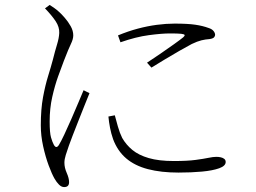

<svg xmlns="http://www.w3.org/2000/svg" viewBox="-20 -742 1040 781"><path d="M460 -598 470 -570Q533 -592 585.5 -599Q638 -606 672 -606Q704 -606 717 -604.5Q730 -603 731 -599.5Q732 -596 725 -590Q714 -581 687.5 -562Q661 -543 631 -522.5Q601 -502 578 -487L596 -467Q620 -482 650 -500Q680 -518 709.5 -535Q739 -552 760 -563Q783 -574 799.5 -578Q816 -582 832 -583Q846 -585 850.5 -590Q855 -595 855 -600Q855 -608 848.5 -616Q842 -624 829 -628Q805 -637 774 -641.5Q743 -646 690 -646Q656 -646 618 -641Q580 -636 540.5 -625.5Q501 -615 460 -598ZM447 -273 421 -268Q423 -246 427.5 -222.5Q432 -199 440 -176Q458 -128 493 -98Q528 -68 581.5 -54Q635 -40 706 -40Q758 -40 801.5 -44Q845 -48 871.5 -57.5Q898 -67 898 -83Q898 -91 892.5 -95.5Q887 -100 878.5 -102Q870 -104 860 -104Q847 -104 828 -100Q809 -96 775.5 -91.5Q742 -87 687 -87Q626 -87 585 -99Q544 -111 518.5 -132Q493 -153 477 -181Q467 -201 459.5 -227.5Q452 -254 447 -273ZM163 -708 182 -722Q193 -715 202 -708.5Q211 -702 221 -693Q230 -685 243.5 -669.5Q257 -654 267.5 -635.5Q278 -617 278 -598Q278 -583 268.5 -563.5Q259 -544 240 -495Q230 -469 216.5 -431.5Q203 -394 192.5 -347.5Q182 -301 182 -248Q182 -202 187.5 -183Q193 -164 199 -153Q209 -135 220 -153Q228 -166 241.5 -194.5Q255 -223 270 -257.5Q285 -292 298.5 -324Q312 -356 320 -375L344 -363Q336 -344 324 -313.5Q312 -283 299 -250.5Q286 -218 275.5 -190.5Q265 -163 260 -149Q253 -129 247.5 -111.5Q242 -94 242 -80Q242 -60 251.5 -38.5Q261 -17 261 -1Q261 19 241 19Q230 19 220 9Q210 -1 202 -15Q191 -34 178 -69Q165 -104 155.5 -147Q146 -190 146 -232Q146 -298 155 -346.5Q164 -395 175.5 -432Q187 -469 195 -499Q204 -535 212 -561Q220 -587 221 -608Q222 -632 206.5 -655.5Q191 -679 163 -708Z"/></svg>

Font: Source Han Serif JP VF
Style: Regular
Weight: 250
Designer: Ryoko NISHIZUKA 西塚涼子 (kana & ideographs); Frank Grießhammer (Latin, Greek & Cyrillic); Wenlong ZHANG 张文龙 (bopomofo); San
Foundry: Adobe
Version: Version 2.001;hotconv 1.1.0;makeotfexe 2.6.0